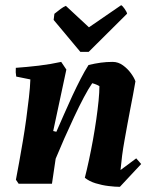

<svg xmlns="http://www.w3.org/2000/svg" viewBox="-20 -711 592 743"><path d="M443.9 12Q425.3 12 400.1 8.9Q374.8 5.9 350.1 -1.7Q325.4 -9.2 308.3 -23.1Q316.4 -54.8 324.5 -92.6Q332.6 -130.3 339.9 -170.6Q347.1 -211 352.7 -249.6Q358.2 -288.2 361.5 -321.3Q364.7 -354.5 364.7 -377.5Q360.1 -380.7 352.4 -383.8Q344.7 -387 336.9 -389Q322.6 -368.4 304.4 -334.1Q286.2 -299.8 266.8 -258.3Q247.4 -216.8 228.8 -175Q210.3 -133.1 195.4 -96.8L181.1 0H52.1L41.6 -15.5Q47.1 -44.3 54.1 -82.9Q61.1 -121.5 68.4 -164.7Q75.7 -207.8 81.6 -251Q87.4 -294.3 91.9 -333.7Q96.5 -373.2 97.5 -403.6L42.8 -414.7Q39.8 -430.5 41.2 -448.5Q83.8 -451.5 129.8 -456.9Q175.7 -462.4 216.8 -471.5L236.8 -441.8L185.9 -204L198.1 -201Q212.4 -233.2 227.8 -268.7Q243.2 -304.1 259.6 -339.5Q276.1 -374.9 292 -405.7Q307.9 -436.6 322.6 -459.5Q348 -465.5 369.9 -468.5Q391.8 -471.5 415.9 -471.5Q437.4 -471.5 455.8 -458.2Q474.1 -444.9 486.9 -427.2Q499.7 -409.5 504.1 -396.2Q500.2 -371.3 494.7 -343.7Q489.2 -316.1 483.9 -287.7Q478.7 -259.2 473.2 -230.8Q467.6 -199.7 462 -168.8Q456.4 -138 452.6 -109.2Q448.9 -80.4 446.4 -53L507.2 -98.2L526.3 -76.3ZM290.9 -510.3 187.6 -633.9 190.5 -657.6Q202.6 -667.6 214.3 -676.2Q226 -684.8 234.9 -688.3L324.2 -605.3L448.8 -690.9Q454.2 -688.5 462.5 -676.5Q470.9 -664.4 471.8 -658L323.2 -510.3Z"/></svg>

Font: Labrada
Style: Italic
Weight: 400
Italic angle: -7°
Designer: Mercedes Jáuregui
Foundry: Omnibus-Type Team
Version: Version 1.000